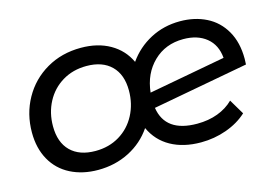

<svg xmlns="http://www.w3.org/2000/svg" viewBox="-76 -688 1220 848"><g transform="rotate(-15 533.5 -264.5)"><path d="M1031 -301Q1031 -284 1030 -275L592 -194Q610 -78 755 -78Q807 -78 849.5 -94Q892 -110 921 -139L962 -70Q923 -34 867 -14Q811 6 750 6Q670 6 612.5 -26Q555 -58 527 -119Q487 -60 422.5 -27Q358 6 280 6Q209 6 154 -22Q99 -50 69 -103.5Q39 -157 39 -229Q39 -314 78 -384Q117 -454 186.5 -494.5Q256 -535 344 -535Q421 -535 477 -503Q533 -471 560 -413Q600 -470 661.5 -502.5Q723 -535 797 -535Q864 -535 917 -508.5Q970 -482 1000.5 -429Q1031 -376 1031 -301ZM591 -264 942 -329Q937 -389 896.5 -422Q856 -455 791 -455Q709 -455 654.5 -402Q600 -349 591 -264ZM501 -298Q501 -371 460.5 -411Q420 -451 347 -451Q285 -451 237 -422Q189 -393 162.5 -343Q136 -293 136 -232Q136 -158 176.5 -118Q217 -78 290 -78Q352 -78 400 -107Q448 -136 474.5 -186.5Q501 -237 501 -298Z"/></g></svg>

Font: Montserrat Alternates Medium
Style: Italic
Weight: 500
Italic angle: -11.3°
Designer: Julieta Ulanovsky
Foundry: Julieta Ulanovsky
Version: Version 7.200